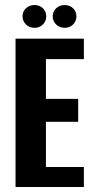

<svg xmlns="http://www.w3.org/2000/svg" viewBox="-20 -745 374 765"><path d="M41.9 0V-591H314.2V-509.3H163V-351H291.5V-259.7H163V-79.7H314.2V0ZM117.4 -634.1Q97.1 -634.1 83.5 -647.5Q69.8 -660.8 69.8 -680Q69.8 -699.2 83.5 -712Q97.1 -724.9 117.4 -724.9Q137.6 -724.9 151 -712Q164.3 -699.2 164.3 -680Q164.3 -660.8 151 -647.5Q137.6 -634.1 117.4 -634.1ZM237.6 -634.1Q217.4 -634.1 203.7 -647.5Q190 -660.8 190 -680Q190 -699.2 203.7 -712Q217.4 -724.9 237.6 -724.9Q257.9 -724.9 271.2 -712Q284.5 -699.2 284.5 -680Q284.5 -660.8 271.2 -647.5Q257.9 -634.1 237.6 -634.1Z"/></svg>

Font: Alumni Sans SC Thin
Style: Regular
Weight: 100
Designer: Robert E. Leuschke
Foundry: Robert E. Leuschke
Version: Version 1.018